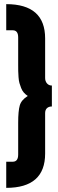

<svg xmlns="http://www.w3.org/2000/svg" viewBox="-20 -720 278 918"><path d="M195.8 -536.1V-347.2Q195.8 -331.5 204.6 -321.3Q213.4 -311 228 -311V-210.9Q212.9 -210.9 204.3 -202.6Q195.8 -194.3 195.8 -179.2V14.2Q195.8 178.2 9.8 178.2V53.2H41Q66.9 53.2 66.9 19V-132.8Q66.9 -189.5 74.5 -215.8Q82 -242.2 112.8 -261.2Q102.1 -268.1 94 -277.3Q85.9 -286.6 81.1 -299.1Q76.2 -311.5 73 -322.8Q69.8 -334 68.6 -351.3Q67.4 -368.7 67.1 -380.6Q66.9 -392.6 66.9 -413.1V-541Q66.9 -575.2 41 -575.2H9.8V-700.2Q195.8 -700.2 195.8 -536.1Z"/></svg>

Font: Quaderni
Style: Regular
Weight: 400
Designer: Romain Laurent, Daphné Lejeune, Alexandre D’Hubert
Foundry: ESAD Valence
Version: Version 1.000;FEAKit 1.0